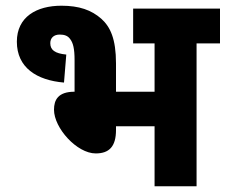

<svg xmlns="http://www.w3.org/2000/svg" viewBox="-20 -652 790 672"><path d="M195 -632C108 -632 39 -593 39 -506C39 -415 109 -371 204 -363L212 -461C172 -465 156 -477 156 -501C156 -519 168 -531 189 -531C205 -531 217 -527 225 -516C236 -502 241 -482 241 -441V-331C183 -331 169 -302 169 -268C169 -204 249 -115 315 -115C362 -115 386 -139 386 -197V-210H521V0H668V-500H750V-622H446V-500H521V-331H386V-430C386 -516 366 -558 335 -586C300 -617 257 -632 195 -632Z"/></svg>

Font: Noto Sans SemiCondensed ExtraBold
Style: Italic
Weight: 800
Width: 4
Italic angle: -12°
Designer: Monotype Design Team
Foundry: Monotype Imaging Inc.
Version: Version 2.013